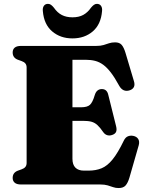

<svg xmlns="http://www.w3.org/2000/svg" viewBox="-20 -932 730 970"><path d="M259.5 -390H389.5Q421 -390 434.5 -402.5Q448 -415 458.5 -451Q463.5 -467.5 472.8 -474.8Q482 -482 494.5 -482Q520.5 -482 527 -453L566.5 -294.5Q571 -276.5 566.5 -266Q562 -255.5 547.5 -250.5Q534 -245.5 522 -249Q510 -252.5 501.5 -264.5Q485.5 -288 472 -300.2Q458.5 -312.5 442 -317Q425.5 -321.5 399.5 -321.5H259.5ZM44 -667Q44 -682.5 54.2 -691.2Q64.5 -700 86 -700H465.5Q488.5 -700 503.2 -704.5Q518 -709 531 -713.5Q544 -718 561.5 -718Q583.5 -718 594.5 -705.5Q605.5 -693 614 -665L656.5 -522.5Q662 -505 656.8 -493.2Q651.5 -481.5 636 -476Q618.5 -470 604.8 -476.2Q591 -482.5 582 -499Q560 -539.5 540.5 -565Q521 -590.5 501.5 -604.8Q482 -619 460.5 -624.5Q439 -630 412.5 -630H346V-130Q346 -100 361 -85Q376 -70 404 -70H427.5Q464.5 -70 493.5 -82Q522.5 -94 549 -126.8Q575.5 -159.5 605.5 -221.5Q613 -237.5 625.5 -243Q638 -248.5 653.5 -245.5Q670.5 -242 678.2 -229.8Q686 -217.5 681 -198.5L634 -35Q626 -8 614.5 5Q603 18 579.5 18Q564 18 551.5 13.5Q539 9 523.8 4.5Q508.5 0 486 0H86Q64.5 0 54.2 -9Q44 -18 44 -33Q44 -59.5 69.5 -69.5L89 -76.5Q102 -81 108.2 -88.8Q114.5 -96.5 114.5 -109V-591Q114.5 -603.5 108.2 -611.2Q102 -619 89 -623.5L69.5 -630.5Q44 -640.5 44 -667ZM346 -844.5Q378.5 -844.5 400.8 -856.8Q423 -869 440 -893.5Q447.5 -902.5 454.5 -907.5Q461.5 -912.5 469.5 -912.5Q483.5 -912.5 490.5 -902.2Q497.5 -892 495.5 -875.5Q490 -809 448.8 -773.5Q407.5 -738 346 -738Q285 -738 243.5 -773.5Q202 -809 196.5 -875.5Q194.5 -892 201.5 -902.2Q208.5 -912.5 222.5 -912.5Q231 -912.5 237.8 -907.5Q244.5 -902.5 252 -893.5Q270 -867.5 292.8 -856Q315.5 -844.5 346 -844.5Z"/></svg>

Font: Fraunces Black
Style: Regular
Weight: 900
Version: Version 1.000;[b76b70a41]